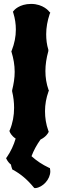

<svg xmlns="http://www.w3.org/2000/svg" viewBox="-20 -723 306 981"><path d="M232 -663C231 -665 201 -703 139 -703C78 -703 51 -670 50 -668L46 -663L48 -657C57 -628 61 -600 61 -572C61 -536 54 -501 40 -465L38 -461L39 -457C49 -424 55 -391 55 -356C55 -325 50 -294 42 -262V-256C49 -227 52 -199 52 -172C52 -132 45 -94 30 -58L28 -54L30 -49C30 -48 38 -29 60 -15C50 19 35 51 15 80L11 85L14 91C19 101 26 110 36 118C37 125 39 132 42 140L43 143L47 145C86 166 120 195 152 234L156 238H162C198 234 237 194 237 152C237 149 236 145 236 142L235 136L230 134C196 118 166 98 141 75C152 46 167 18 187 -10C216 -24 226 -44 227 -46L229 -50L227 -55C215 -88 210 -121 210 -155C210 -189 216 -223 228 -256L230 -260L228 -264C217 -295 212 -327 212 -360C212 -392 217 -426 227 -462V-469C219 -495 216 -521 216 -548C216 -582 222 -616 234 -652L237 -658Z"/></svg>

Font: Hanalei Fill
Style: Regular
Weight: 400
Designer: Astigmatic (AOETI)
Foundry: Astigmatic (AOETI)
Version: Version 1.000